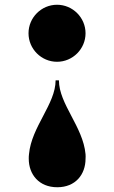

<svg xmlns="http://www.w3.org/2000/svg" viewBox="-20 -550 479 808"><path d="M340 -410C340 -476 286 -530 220 -530C154 -530 100 -476 100 -410C100 -344 154 -290 220 -290C286 -290 340 -344 340 -410ZM102 99C101 106 101 112 101 118C101 184 144 238 221 238C298 238 340 184 340 118C340 112 341 106 340 99C329.5 -17 228 -112 228 -212H214C214 -112 112.5 -17 102 99Z"/></svg>

Font: Bodoni* 16pt Fatface
Style: Regular
Weight: 900
Version: Version 2.3